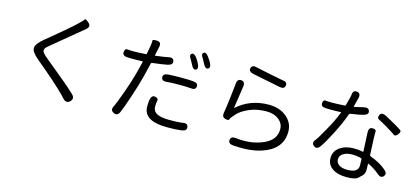

<svg xmlns="http://www.w3.org/2000/svg" viewBox="-66 -1322 4131 1900"><g transform="rotate(15 2000.0 -371.5)"><path d="M690 32Q655 65 619 27L586 -8Q495 -101 271 -287Q202 -345 205 -385.5Q208 -426 278 -485L348 -542Q522 -686 573 -737Q613 -777 619.5 -787Q626 -797 662 -765Q698 -733 656 -698L369 -461Q349 -445 330 -428Q304 -406 304 -385Q304 -364 352 -324L364 -314Q624 -103 688 -39Q725 -2 690 32Z M1196 8Q1174 55 1133 33Q1093 12 1120 -34Q1131 -53 1181 -189Q1226 -313 1249 -402Q1256 -427 1262 -452L1281 -529Q1282 -534 1277 -534L1217 -532Q1190 -531 1163 -532L1124 -533Q1071 -535 1074 -574Q1077 -612 1102 -609Q1127 -606 1166 -606Q1191 -606 1216 -607L1291 -611Q1299 -611 1300 -619L1310 -673Q1314 -698 1318 -723Q1321 -744 1319.5 -757.5Q1318 -771 1365 -768Q1412 -766 1400 -712L1381 -624Q1380 -619 1385 -620Q1479 -631 1512 -639Q1563 -652 1572 -615Q1580 -578 1530 -566Q1484 -556 1374 -543Q1364 -542 1362 -533L1332 -408Q1304 -296 1260 -167Q1214 -29 1196 8ZM1682 34Q1438 34 1438 -114Q1438 -162 1443 -185Q1454 -236 1490 -228Q1526 -219 1520 -196.5Q1514 -174 1514 -133.5Q1514 -93 1545 -71Q1585 -42 1684.5 -42Q1784 -42 1817 -49Q1868 -60 1875 -21Q1882 18 1830 26Q1774 34 1682 34ZM1862 -430Q1857 -393 1805 -400Q1774 -404 1693 -404Q1604 -404 1563 -399Q1511 -393 1507 -431Q1503 -468 1555 -473Q1602 -477 1690 -477Q1782 -477 1814 -473Q1866 -468 1862 -430ZM1810 -592Q1783 -579 1761 -626Q1744 -660 1736 -672Q1705 -714 1728 -731Q1751 -747 1782 -705Q1800 -679 1813 -652Q1836 -605 1810 -592ZM1923 -633Q1897 -620 1873 -666Q1855 -703 1848 -713Q1817 -755 1839 -771Q1862 -788 1892 -745Q1919 -707 1926 -693Q1949 -646 1923 -633Z M2359 38Q2307 34 2311 -6Q2315 -45 2367 -39Q2525 -19 2652 -76Q2768 -128 2768 -236Q2768 -296 2718.5 -334.5Q2669 -373 2592 -373Q2494 -373 2414.5 -338Q2335 -303 2299 -260Q2282 -239 2272 -228Q2262 -217 2256.5 -201Q2251 -185 2214 -196Q2178 -206 2188 -256Q2192 -273 2209 -405Q2224 -531 2226 -557Q2229 -610 2271 -606Q2313 -601 2305 -549L2272 -326Q2271 -321 2275 -324Q2410 -443 2597 -443Q2710 -443 2781 -383Q2852 -323 2852 -234Q2852 -92 2727 -21Q2589 57 2359 38ZM2710 -669Q2705 -630 2653 -640L2369 -697Q2317 -708 2327 -746Q2337 -783 2387 -768Q2399 -764 2527 -738.5Q2655 -713 2663 -712Q2716 -708 2710 -669Z M3381 16Q3322 -22 3322 -91.5Q3322 -161 3379 -202Q3436 -243 3522 -243Q3576 -243 3615 -234Q3620 -233 3620 -238L3611 -431Q3609 -483 3648 -483Q3687 -483 3685.5 -458Q3684 -433 3686 -377L3693 -223Q3693 -213 3703 -209Q3800 -174 3865 -119Q3905 -85 3879 -55Q3853 -25 3814 -60Q3768 -101 3700 -134Q3696 -136 3696 -131V-120Q3697 -94 3697 -68Q3697 -30 3675 -9Q3656 9 3637 27Q3610 51 3522 51Q3434 51 3381 16ZM3512 -21Q3623 -21 3623 -94Q3623 -120 3622 -146V-156Q3622 -165 3613 -168Q3574 -180 3519.5 -180Q3465 -180 3430.5 -157.5Q3396 -135 3396 -99.5Q3396 -64 3425.5 -42.5Q3455 -21 3512 -21ZM3198 -179Q3167 -136 3134 -163Q3100 -189 3135 -229Q3153 -251 3215 -362Q3271 -461 3306 -551Q3308 -556 3303 -556L3246 -554Q3219 -553 3192 -554L3151 -555Q3099 -556 3101 -593Q3104 -630 3126.5 -627Q3149 -624 3194 -624Q3219 -624 3244 -625L3323 -629Q3332 -629 3334 -638Q3361 -736 3361 -746Q3363 -799 3406 -793Q3449 -787 3436 -735L3413 -644Q3412 -639 3417 -640L3509 -661Q3559 -673 3569 -638Q3580 -604 3530 -589Q3488 -577 3400 -565Q3389 -564 3385 -553Q3352 -458 3291.5 -340.5Q3231 -223 3198 -179ZM3909 -492Q3883 -461 3866 -476Q3849 -491 3777 -533Q3712 -572 3688 -582.5Q3664 -593 3679 -627Q3693 -660 3741 -638Q3753 -633 3825 -592Q3897 -551 3915.5 -537Q3934 -523 3909 -492Z"/></g></svg>

Font: Resource Han Rounded JP
Style: Regular
Weight: 400
Designer: Cyano Hao (round all glyphs); Ryoko NISHIZUKA 西塚涼子 (kana, bopomofo & ideographs); Paul D. Hunt (Latin, Greek & Cyrillic)
Foundry: Cyano Hao
Version: 0.990